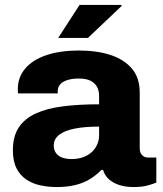

<svg xmlns="http://www.w3.org/2000/svg" viewBox="-20 -743 656 775"><path d="M209 12Q176 12 144.5 5.5Q113 -1 87.5 -17.5Q62 -34 47 -63Q32 -92 32 -136Q32 -193 56 -229Q80 -265 125.5 -285.5Q171 -306 235.5 -314Q300 -322 380 -322V-355Q380 -378 371 -393.5Q362 -409 344.5 -417.5Q327 -426 298 -426Q272 -426 252.5 -420Q233 -414 223 -402.5Q213 -391 213 -375V-366H53Q52 -371 52 -374.5Q52 -378 52 -384Q52 -431 81.5 -466Q111 -501 166 -520Q221 -539 299 -539Q372 -539 426.5 -521Q481 -503 512.5 -466Q544 -429 544 -369V-144Q544 -127 553.5 -117Q563 -107 577 -107H611V-6Q600 -1 576.5 5.5Q553 12 520 12Q486 12 460.5 3.5Q435 -5 418.5 -20.5Q402 -36 396 -57H389Q370 -37 344.5 -21Q319 -5 285.5 3.5Q252 12 209 12ZM270 -101Q294 -101 314 -108Q334 -115 348.5 -127.5Q363 -140 371.5 -158Q380 -176 380 -197V-232Q323 -232 282 -224Q241 -216 219 -199Q197 -182 197 -156Q197 -137 206.5 -124.5Q216 -112 232 -106.5Q248 -101 270 -101ZM215 -590 301 -723H470L471 -719L335 -590Z"/></svg>

Font: Archivo SemiBold ExtraBold
Style: Regular
Weight: 800
Version: Version 2.001